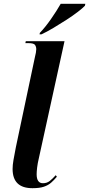

<svg xmlns="http://www.w3.org/2000/svg" viewBox="-20 -976 467 1006"><path d="M150 10Q46 10 46 -91Q46 -111 50.5 -137Q55 -163 63 -204L163 -677Q166 -688 168 -699.5Q170 -711 170 -718Q170 -731 163.5 -740.5Q157 -750 129 -750H113L115 -760H318L184 -149Q177 -120 174.5 -98Q172 -76 172 -63Q172 -16 205 -16Q226 -16 241 -28Q256 -40 272 -58L278 -50Q263 -32 247.5 -18.5Q232 -5 209.5 2.5Q187 10 150 10ZM189 -804Q217 -833 247 -876Q277 -919 298 -956H427L425 -946Q414 -934 388 -914Q362 -894 328 -872Q294 -850 259.5 -829.5Q225 -809 197 -796H187Z"/></svg>

Font: Noto Serif Display ExtraCondensed
Style: Bold Italic
Weight: 700
Width: 2
Italic angle: -12°
Designer: Monotype Design Team
Foundry: Monotype Imaging Inc.
Version: Version 2.009